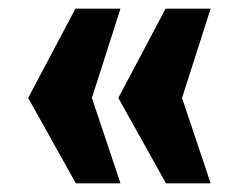

<svg xmlns="http://www.w3.org/2000/svg" viewBox="-20 -483 563 443"><path d="M258 -60H155L45 -257L154 -463H258L192 -257ZM466 -60H363L253 -257L362 -463H466L400 -257Z"/></svg>

Font: Morrison Black
Style: Regular
Weight: 900
Designer: Pablo Impallari, Rodrigo Fuenzalida (Modified by Dan O. Williams)
Version: Version 0.03;June 6, 2019;FontCreator 11.5.0.2425 64-bit; tt